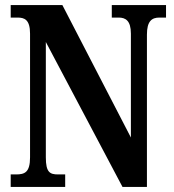

<svg xmlns="http://www.w3.org/2000/svg" viewBox="-20 -734 684 754"><path d="M22 0H236V-49H208C176 -49 160 -57 160 -116V-569L461 0H557V-598C557 -651 576 -665 606 -665H632V-714H419V-665H446C473 -665 494 -653 494 -602V-194L225 -714H22V-665H49C76 -665 98 -657 98 -602V-116C98 -57 77 -49 43 -49H22Z"/></svg>

Font: Noto Serif Tamil ExtraCondensed
Style: Bold Italic
Weight: 700
Width: 2
Italic angle: -12°
Designer: Indian Type Foundry, Tom Grace, and the Monotype Design Team
Foundry: Monotype Imaging Inc.
Version: Version 2.003